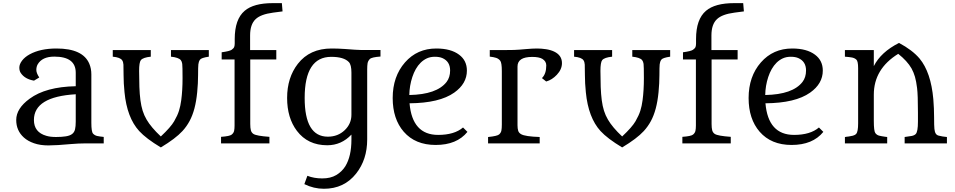

<svg xmlns="http://www.w3.org/2000/svg" viewBox="-20 -906 6035 1213"><path d="M217.8 -499Q209.5 -483.9 209.5 -464.1Q209.5 -444.3 228 -416.5L194.8 -396.5Q137.2 -406.2 111.3 -444.8Q102.1 -458 102.1 -479Q102.1 -500 119.1 -522.7Q136.2 -545.4 167 -562.5Q234.4 -599.6 336.9 -599.6Q503.9 -599.6 544.4 -502.9Q557.1 -472.7 557.1 -436V-129.9Q557.1 -73.2 567.9 -61.8Q578.6 -50.3 594 -46.9Q609.4 -43.5 635.3 -41V0H514.2Q478 0 431.6 3.9Q336.4 12.7 285.2 12.7Q233.9 12.7 194.8 -1Q155.8 -14.6 130.9 -37.1Q82.5 -80.6 82.5 -147.9Q82.5 -220.7 167 -282.2Q268.6 -357.4 458.5 -361.3V-446.8Q458.5 -548.3 323.2 -548.3Q246.1 -548.3 217.8 -499ZM458.5 -310.5H459.5L458.5 -311ZM458.5 -310.5Q194.3 -294.9 194.3 -147.9Q194.3 -70.3 272.9 -47.9Q297.4 -40.5 334 -40.5Q370.6 -40.5 396.2 -44.7Q421.9 -48.8 435.8 -59.6Q449.7 -70.3 454.1 -89.1Q458.5 -107.9 458.5 -137.7Z M996.1 25.4Q903.3 -30.3 859.4 -78.1Q782.2 -162.6 766.6 -323.2Q760.7 -380.9 760.7 -430.9Q760.7 -481 759.8 -497.8Q758.8 -514.6 752 -524.9Q740.2 -543.5 692.4 -547.9V-589.8H932.6V-547.9Q884.3 -543 870.1 -526.4Q858.9 -512.2 858.9 -458Q858.9 -403.8 860.6 -356.9Q862.3 -310.1 867.2 -272.9Q872.1 -235.8 881.3 -206.3Q890.6 -176.8 906.2 -150.4Q934.6 -101.6 996.1 -43.9Q1059.1 -103 1080.3 -139.9Q1101.6 -176.8 1110.8 -206.3Q1120.1 -235.8 1125 -272.9Q1133.3 -335.9 1133.3 -411.9Q1133.3 -487.8 1131.3 -502.4Q1129.4 -517.1 1122.1 -526.4Q1107.9 -543 1060.1 -547.9V-589.8H1299.3V-547.9Q1251.5 -541 1243.2 -528.6Q1234.9 -516.1 1233.2 -499.5Q1231.4 -482.9 1231.4 -431.9Q1231.4 -380.9 1225.8 -323.2Q1220.2 -265.6 1208.3 -220.7Q1196.3 -175.8 1177.7 -141.4Q1159.2 -106.9 1132.8 -78.1Q1088.9 -30.3 996.1 25.4Z M1376.5 -41.5Q1431.6 -45.4 1443.8 -55.7Q1456.1 -65.9 1459 -79.1Q1461.9 -92.3 1461.9 -112.8V-530.3H1380.4V-575.7Q1430.7 -582.5 1443.6 -591.6Q1456.5 -600.6 1459.7 -609.6Q1462.9 -618.7 1462.9 -631.8V-659.2Q1462.9 -784.7 1525.9 -837.9Q1582.5 -886.2 1703.6 -886.2H1760.7L1765.1 -834L1705.6 -826.2Q1627.4 -815.9 1595.2 -785.2Q1560.1 -752.4 1560.1 -682.1V-589.8H1725.6V-530.3H1561V-123Q1561 -97.7 1564.9 -82.8Q1568.8 -67.9 1581.5 -59.6Q1600.6 -47.4 1682.1 -41.5V0H1376.5Z M2200.2 -55.7Q2136.7 11.7 2047.4 11.7Q1924.3 11.7 1855.5 -79.6Q1793.9 -161.1 1793.9 -287.1Q1793.9 -415.5 1861.8 -502.9Q1937 -599.6 2074.7 -599.6Q2113.8 -599.6 2156.2 -596.7Q2237.3 -590.3 2257.3 -590.3H2383.8V-548.8Q2328.1 -544.9 2316.4 -533Q2304.7 -521 2302.2 -506.1Q2299.8 -491.2 2299.8 -467.8V-24.9Q2299.8 102.1 2230 190.4Q2154.3 286.6 2026.4 286.6Q1962.4 286.6 1902.8 257.3L1921.9 204.6Q1963.9 221.2 2016.1 221.2Q2068.4 221.2 2104.2 200Q2140.1 178.7 2161.6 144.5Q2200.2 81.5 2200.2 -23.9ZM1904.8 -287.1Q1904.8 -42.5 2051.3 -42.5Q2114.7 -42.5 2157.7 -83.5Q2200.2 -124 2200.2 -181.2V-447.3Q2200.2 -496.6 2184.1 -513.7Q2152.8 -546.9 2072.8 -546.9Q1904.8 -546.9 1904.8 -287.1Z M2933.1 -72.8Q2866.2 9.8 2732.4 9.8Q2603.5 9.8 2530.8 -73.7Q2460.9 -154.3 2460.9 -286.6Q2460.9 -422.9 2538.6 -511.7Q2615.7 -599.6 2736.3 -599.6Q2828.6 -599.6 2880.4 -560.5Q2929.7 -523.9 2929.7 -460Q2929.7 -377.4 2849.6 -320.8Q2756.3 -254.9 2567.4 -253.4Q2584.5 -53.7 2748 -53.7Q2850.6 -53.7 2905.3 -100.6ZM2565.9 -305.7Q2739.7 -309.1 2801.3 -388.2Q2823.7 -417.5 2823.7 -460.9Q2823.7 -517.6 2774.9 -539.1Q2755.9 -547.4 2727.5 -547.4Q2699.2 -547.4 2677.2 -537.4Q2655.3 -527.3 2637.7 -510Q2620.1 -492.7 2606.9 -469.5Q2593.8 -446.3 2585 -419.4Q2566.9 -364.3 2565.9 -305.7Z M3403.8 -412.6Q3431.2 -439 3431.2 -492.7Q3431.2 -519 3406.2 -534.2Q3385.3 -546.4 3342.3 -546.4Q3249.5 -546.4 3249.5 -485.8V-114.7Q3249.5 -93.8 3253.7 -80.1Q3257.8 -66.4 3272.5 -58.1Q3297.9 -43.5 3389.6 -40.5V0H3063.5V-40L3064.5 -40.5Q3122.1 -46.4 3133.5 -56.9Q3145 -67.4 3147.7 -81.3Q3150.4 -95.2 3150.4 -118.7V-457Q3150.4 -510.3 3139.9 -522.9Q3129.4 -535.6 3114.3 -540.5Q3099.1 -545.4 3074.2 -548.3V-589.8H3175.3Q3235.4 -589.8 3260.7 -592.3Q3286.1 -594.7 3300.8 -595.7Q3344.7 -599.6 3372.3 -599.6Q3399.9 -599.6 3429.2 -595.2Q3458.5 -590.8 3481 -580.1Q3530.3 -556.6 3530.3 -507.3Q3530.3 -467.8 3498 -433.6Q3467.8 -401.4 3430.7 -391.1Z M3910.6 25.4Q3817.9 -30.3 3773.9 -78.1Q3696.8 -162.6 3681.2 -323.2Q3675.3 -380.9 3675.3 -430.9Q3675.3 -481 3674.3 -497.8Q3673.3 -514.6 3666.5 -524.9Q3654.8 -543.5 3606.9 -547.9V-589.8H3847.2V-547.9Q3798.8 -543 3784.7 -526.4Q3773.4 -512.2 3773.4 -458Q3773.4 -403.8 3775.1 -356.9Q3776.9 -310.1 3781.7 -272.9Q3786.6 -235.8 3795.9 -206.3Q3805.2 -176.8 3820.8 -150.4Q3849.1 -101.6 3910.6 -43.9Q3973.6 -103 3994.9 -139.9Q4016.1 -176.8 4025.4 -206.3Q4034.7 -235.8 4039.6 -272.9Q4047.9 -335.9 4047.9 -411.9Q4047.9 -487.8 4045.9 -502.4Q4043.9 -517.1 4036.6 -526.4Q4022.5 -543 3974.6 -547.9V-589.8H4213.9V-547.9Q4166 -541 4157.7 -528.6Q4149.4 -516.1 4147.7 -499.5Q4146 -482.9 4146 -431.9Q4146 -380.9 4140.4 -323.2Q4134.8 -265.6 4122.8 -220.7Q4110.8 -175.8 4092.3 -141.4Q4073.7 -106.9 4047.4 -78.1Q4003.4 -30.3 3910.6 25.4Z M4291 -41.5Q4346.2 -45.4 4358.4 -55.7Q4370.6 -65.9 4373.5 -79.1Q4376.5 -92.3 4376.5 -112.8V-530.3H4294.9V-575.7Q4345.2 -582.5 4358.2 -591.6Q4371.1 -600.6 4374.3 -609.6Q4377.4 -618.7 4377.4 -631.8V-659.2Q4377.4 -784.7 4440.4 -837.9Q4497.1 -886.2 4618.2 -886.2H4675.3L4679.7 -834L4620.1 -826.2Q4542 -815.9 4509.8 -785.2Q4474.6 -752.4 4474.6 -682.1V-589.8H4640.1V-530.3H4475.6V-123Q4475.6 -97.7 4479.5 -82.8Q4483.4 -67.9 4496.1 -59.6Q4515.1 -47.4 4596.7 -41.5V0H4291Z M5181.6 -72.8Q5114.7 9.8 4981 9.8Q4852.1 9.8 4779.3 -73.7Q4709.5 -154.3 4709.5 -286.6Q4709.5 -422.9 4787.1 -511.7Q4864.3 -599.6 4984.9 -599.6Q5077.1 -599.6 5128.9 -560.5Q5178.2 -523.9 5178.2 -460Q5178.2 -377.4 5098.1 -320.8Q5004.9 -254.9 4815.9 -253.4Q4833 -53.7 4996.6 -53.7Q5099.1 -53.7 5153.8 -100.6ZM4814.5 -305.7Q4988.3 -309.1 5049.8 -388.2Q5072.3 -417.5 5072.3 -460.9Q5072.3 -517.6 5023.4 -539.1Q5004.4 -547.4 4976.1 -547.4Q4947.8 -547.4 4925.8 -537.4Q4903.8 -527.3 4886.2 -510Q4868.7 -492.7 4855.5 -469.5Q4842.3 -446.3 4833.5 -419.4Q4815.4 -364.3 4814.5 -305.7Z M5500.5 -488.3Q5544.9 -576.7 5659.7 -634.8Q5744.1 -589.8 5789.6 -536.1Q5861.3 -449.7 5876.5 -279.3Q5881.3 -220.7 5881.3 -166Q5881.3 -111.3 5883.3 -91.8Q5885.3 -72.3 5891.6 -62.3Q5897.9 -52.2 5910.2 -49.1Q5922.4 -45.9 5934.6 -43.9Q5946.8 -42 5951.9 -41.7Q5957 -41.5 5962.4 -40.5V0H5695.3V-40.5Q5723.1 -43.9 5739.7 -47.1Q5756.3 -50.3 5765.1 -59.1Q5779.3 -73.2 5779.3 -137.7V-194.3Q5779.3 -306.2 5773.9 -349.4Q5768.6 -392.6 5760.5 -420.7Q5752.4 -448.7 5738.8 -473.6Q5711.9 -520.5 5654.8 -565.9Q5500.5 -470.7 5500.5 -308.1V-142.6Q5500.5 -78.1 5510 -65.4Q5519.5 -52.7 5533.7 -49.1Q5547.9 -45.4 5572.3 -42L5585 -40.5V0H5317.9V-40Q5320.8 -41.5 5325.4 -41.7Q5330.1 -42 5342.5 -43.7Q5355 -45.4 5368.4 -48.8Q5381.8 -52.2 5389.2 -60.5Q5401.4 -73.7 5401.4 -127V-475.1Q5401.4 -519.5 5390.1 -529.5Q5378.9 -539.6 5362.3 -542.7Q5345.7 -545.9 5317.9 -547.9V-589.8H5500.5Z"/></svg>

Font: Metamorphous
Style: Regular
Weight: 400
Designer: James Grieshaber
Foundry: James Grieshaber
Version: Version 1.001